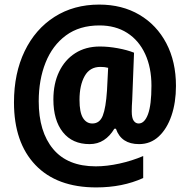

<svg xmlns="http://www.w3.org/2000/svg" viewBox="-20 -739 829 838"><path d="M748 -364Q748 -292 728.5 -234.5Q709 -177 673 -143.5Q637 -110 587 -110Q509 -110 486 -177H479Q460 -145 433 -127.5Q406 -110 371 -110Q296 -110 254.5 -162Q213 -214 213 -305Q213 -374 238 -426Q263 -478 308.5 -507Q354 -536 416 -536Q453 -536 494 -528.5Q535 -521 565 -509L557 -302Q556 -290 555.5 -276.5Q555 -263 555 -253Q555 -224 563.5 -212Q572 -200 585 -200Q611 -200 626 -240.5Q641 -281 641 -365Q641 -444 613.5 -503.5Q586 -563 535 -595.5Q484 -628 414 -628Q327 -628 268 -584.5Q209 -541 179 -466Q149 -391 149 -297Q149 -164 212 -88.5Q275 -13 398 -13Q446 -13 501 -25Q556 -37 605 -58V38Q515 79 400 79Q228 79 134.5 -19Q41 -117 41 -292Q41 -419 87.5 -515.5Q134 -612 218 -665.5Q302 -719 413 -719Q513 -719 588.5 -674.5Q664 -630 706 -550Q748 -470 748 -364ZM327 -303Q327 -249 342 -224.5Q357 -200 383 -200Q415 -200 428.5 -234Q442 -268 447 -344L452 -443Q438 -447 418 -447Q372 -447 349.5 -407Q327 -367 327 -303Z"/></svg>

Font: Noto Sans Sinhala Condensed ExtraBold
Style: Regular
Weight: 800
Width: 3
Designer: Jelle Bosma - Monotype Design Team
Foundry: Monotype Imaging Inc.
Version: Version 2.006; ttfautohint (v1.8.4.7-5d5b)